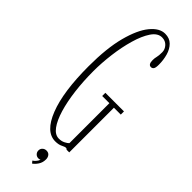

<svg xmlns="http://www.w3.org/2000/svg" viewBox="-289 -724 898 898"><g transform="rotate(45 160.0 -275.0)"><path d="M175 10Q112 10 74.5 -85.2Q37 -180.5 37 -349Q37 -468.5 58.2 -548.8Q79.5 -629 112.8 -669.5Q146 -710 183 -710Q212.5 -710 230.5 -692Q248.5 -674 256.5 -645.8Q264.5 -617.5 264.5 -586.5Q264.5 -566 259.5 -559Q254.5 -552 246 -552Q228.5 -552 228.5 -581Q228.5 -594.5 231.5 -605.2Q234.5 -616 234.5 -639Q234.5 -657.5 220.8 -672.5Q207 -687.5 185 -687.5Q156.5 -687.5 135 -655.5Q113.5 -623.5 98.8 -572.2Q84 -521 76.5 -462Q69 -403 69 -349Q69 -282 76.5 -221.2Q84 -160.5 98.2 -113Q112.5 -65.5 132.5 -38.2Q152.5 -11 178 -11Q195.5 -11 208.8 -17.8Q222 -24.5 228 -31V-295.5H180.5V-316.5H303.5V-295.5H258V0H240Q238 -4.5 232 -4.5Q225 -4.5 211 2.8Q197 10 175 10ZM172 160 163 149Q170.5 145 178.2 135.5Q186 126 187 119Q182.5 122 176 122Q164.5 122 157 114.2Q149.5 106.5 149.5 95.5Q149.5 84 157.5 76.5Q165.5 69 177 69Q190.5 69 197.5 78Q204.5 87 204.5 100Q204.5 121 194.2 136.5Q184 152 172 160Z"/></g></svg>

Font: Imbue 50pt Thin
Style: Regular
Weight: 100
Designer: Tyler Finck
Foundry: Etcetera Type Company
Version: Version 1.102; ttfautohint (v1.8.3)